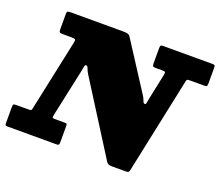

<svg xmlns="http://www.w3.org/2000/svg" viewBox="-175 -929 1277 1117"><g transform="rotate(20 464.0 -370.0)"><path d="M135.5 -615H84Q68.5 -615 64.2 -618.5Q60 -622 60 -637V-730Q60 -744.5 64.5 -747.2Q69 -750 83.5 -750H407Q429 -750 438.2 -746.8Q447.5 -743.5 455.5 -730.5L641.5 -442.5Q652.5 -426 657.2 -411.2Q662 -396.5 670 -396.5Q677.5 -396.5 679 -407.8Q680.5 -419 685 -440L717.5 -594.5Q720 -608 717 -611.5Q714 -615 697 -615H659.5Q645.5 -615 641.8 -618.8Q638 -622.5 638 -636V-730Q638 -743 641.5 -746.5Q645 -750 658.5 -750H961Q971.5 -750 974.8 -746.8Q978 -743.5 978 -733.5V-635.5Q978 -622.5 974.8 -618.8Q971.5 -615 958.5 -615H873Q857.5 -615 854 -612.8Q850.5 -610.5 848 -597.5L724 -10Q722 1.5 718 5.8Q714 10 700 10H616Q599 10 592.2 6.2Q585.5 2.5 579 -7.5L303.5 -443.5Q292 -462 287 -476.8Q282 -491.5 273.5 -491.5Q266 -491.5 264.2 -479Q262.5 -466.5 257.5 -444L195 -153.5Q193 -143 194.5 -139Q196 -135 208.5 -135H267.5Q277 -135 281 -133.5Q285 -132 285 -122.5V-17.5Q285 -6.5 281.8 -3.2Q278.5 0 268 0H-36Q-45 0 -47.5 -3.2Q-50 -6.5 -50 -16V-112.5Q-50 -126 -47.5 -130.5Q-45 -135 -31.5 -135H43Q58.5 -135 61.8 -137.2Q65 -139.5 67.5 -152L160.5 -588.5Q164.5 -606.5 160.5 -610.8Q156.5 -615 135.5 -615Z"/></g></svg>

Font: Besley* Fatface
Style: Italic
Weight: 900
Italic angle: -13°
Designer: Owen Earl
Foundry: indestructible type*
Version: Version 3.000; ttfautohint (v1.8.3)